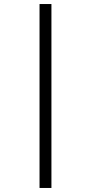

<svg xmlns="http://www.w3.org/2000/svg" viewBox="-20 -822 451 952"><path d="M176 110V-802H235V110Z"/></svg>

Font: Literata 18pt
Style: Regular
Weight: 400
Designer: Latin by Veronika Burian and Jose Scaglione. Greek by Irene Vlachou. Cyrillic by Vera Evstafieva.
Foundry: TypeTogether
Version: Version 3.103;gftools[0.9.29]